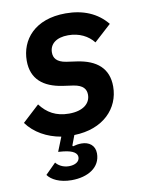

<svg xmlns="http://www.w3.org/2000/svg" viewBox="-84 -594 657 864"><g transform="rotate(-10 244.5 -162.0)"><path d="M173 210C248 210 306 175 306 111C306 74 279 55 245 55C231 55 219 57 205 61L203 57L220 12C353 9 430 -73 430 -173C430 -256 378 -299 290 -312L241 -319C198 -326 185 -346 185 -371C185 -409 215 -435 270 -435C321 -435 361 -414 386 -382L464 -453C420 -507 356 -534 276 -534C134 -534 67 -449 67 -354C67 -270 120 -228 206 -215L255 -208C299 -201 312 -181 312 -156C312 -117 279 -87 214 -87C154 -87 114 -111 83 -152L6 -81C41 -33 97 -2 161 9L135 74L158 76C205 81 221 96 221 113C221 134 200 146 172 146C143 146 122 131 113 119L65 167C81 190 119 210 173 210Z"/></g></svg>

Font: Braiins Sans SemiBold
Style: Italic
Weight: 600
Italic angle: -11.31°
Designer: Mike Abbink, Paul van der Laan, Pieter van Rosmalen, Jiri Chlebus, Lubos Buracinsky
Foundry: Bold Monday, Sudetype
Version: Version 1.000;hotconv 1.0.109;makeotfexe 2.5.65596